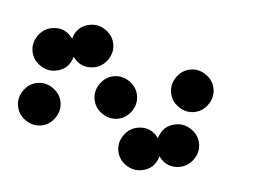

<svg xmlns="http://www.w3.org/2000/svg" viewBox="-33 -720 498 360"><g transform="rotate(-5 216.0 -540.0)"><path d="M220 -480Q245 -480 256 -457Q267 -480 292 -480Q308 -480 320 -468Q332 -456 332 -440Q332 -424 320 -412Q308 -400 292 -400Q267 -400 256 -423Q245 -400 220 -400Q204 -400 192 -412Q180 -424 180 -440Q180 -456 192 -468Q204 -480 220 -480ZM300 -512Q288 -524 288 -540Q288 -556 300 -568Q312 -580 328 -580Q344 -580 356 -568Q368 -556 368 -540Q368 -524 356 -512Q344 -500 328 -500Q312 -500 300 -512ZM156 -512Q144 -524 144 -540Q144 -556 156 -568Q168 -580 184 -580Q200 -580 212 -568Q224 -556 224 -540Q224 -524 212 -512Q200 -500 184 -500Q168 -500 156 -512ZM12 -512Q0 -524 0 -540Q0 -556 12 -568Q24 -580 40 -580Q56 -580 68 -568Q80 -556 80 -540Q80 -524 68 -512Q56 -500 40 -500Q24 -500 12 -512ZM76 -680Q101 -680 112 -657Q123 -680 148 -680Q164 -680 176 -668Q188 -656 188 -640Q188 -624 176 -612Q164 -600 148 -600Q123 -600 112 -623Q101 -600 76 -600Q60 -600 48 -612Q36 -624 36 -640Q36 -656 48 -668Q60 -680 76 -680Z"/></g></svg>

Font: Dotrice Condensed
Style: Regular
Weight: 400
Width: 2
Monospace: yes
Designer: Paul Flo Williams
Foundry: His Deeds Are Dust
Version: Version 1.001